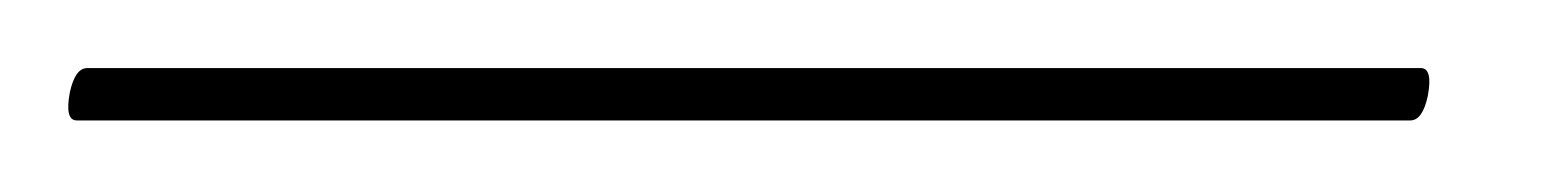

<svg xmlns="http://www.w3.org/2000/svg" viewBox="-85 104 445 55"><path d="M-65 130.5Q-63.5 123.5 -60 123.5H322Q325.5 123.5 324 131.5Q322.5 138.5 319 138.5H-63Q-66.5 138.5 -65 130.5Z"/></svg>

Font: Fraunces 144pt
Style: Bold Italic
Weight: 700
Italic angle: -16°
Version: Version 1.000;[b76b70a41]